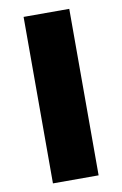

<svg xmlns="http://www.w3.org/2000/svg" viewBox="-81 -748 507 795"><g transform="rotate(-10 172.0 -350.0)"><path d="M268 0V-700H76V0Z"/></g></svg>

Font: Montserrat-Alt1 ExtBd
Style: Regular
Weight: 800
Designer: Differentunic
Foundry: Differentunic
Version: Version 7.222